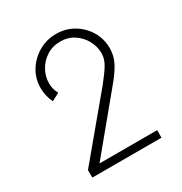

<svg xmlns="http://www.w3.org/2000/svg" viewBox="-172 -867 944 995"><g transform="rotate(-30 300.0 -369.5)"><path d="M94 0V-45L380 -388Q418 -435 438 -468Q458 -501 458 -535Q458 -575 438 -611.5Q418 -648 383 -671Q348 -694 303 -694Q256 -694 220 -671Q184 -648 164 -611.5Q144 -575 144 -535Q144 -500 161 -469L115 -445Q105 -465 99.5 -488Q94 -511 94 -535Q94 -592 122.5 -638Q151 -684 198.5 -711.5Q246 -739 303 -739Q360 -739 406.5 -711.5Q453 -684 480.5 -638Q508 -592 508 -535Q508 -489 485.5 -447.5Q463 -406 416 -351L163 -45H508V0Z"/></g></svg>

Font: Tiny Thin
Style: Regular
Weight: 100
Monospace: yes
Designer: Philipp Nurullin, Konstantin Bulenkov
Foundry: JetBrains
Version: Version 2.251; ttfautohint (v1.8.4.7-5d5b)